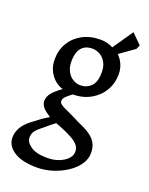

<svg xmlns="http://www.w3.org/2000/svg" viewBox="-155 -619 687 886"><g transform="rotate(20 188.5 -176.0)"><path d="M138.2 193.5Q64.4 193.5 24.7 167.6Q-15 141.7 -15 101.6Q-15 77.1 -2.5 53.9Q9.9 30.6 39.5 7.2Q57.5 -6.8 76.3 -20.4Q95.2 -34 115.7 -46.3Q85.6 -65.2 75.9 -78.3Q66.2 -91.3 65 -106.8Q66.2 -130.5 81.2 -148Q96.3 -165.5 126.5 -187.7Q107.7 -192.3 88.8 -207.5Q70 -222.6 57.4 -247.4Q44.9 -272.1 44.9 -304.1Q44.9 -350 66.1 -385.4Q87.4 -420.8 125.5 -441.3Q163.7 -461.8 214.3 -461.8Q230.5 -461.8 246.4 -457.9Q262.3 -453.9 275.5 -446.5L344 -546L392 -498L383 -478.2L310.3 -426.5Q326.8 -409.9 336.6 -388Q346.3 -366.1 346.3 -339.3Q346.3 -295.5 325.3 -259.6Q304.4 -223.6 266.5 -202.1Q228.6 -180.6 178.3 -179.8Q158.3 -165.4 147.5 -153.6Q136.8 -141.8 139.9 -128.9Q142.5 -117.7 174 -103.9Q205.4 -90 248.1 -68Q284.8 -52.8 307.3 -37.1Q329.7 -21.3 340.2 -1.4Q350.7 18.4 350.7 45.7Q350.7 75.1 332.3 101.9Q313.9 128.7 282.9 149Q252 169.4 214.3 181.5Q176.6 193.5 138.2 193.5ZM168 135.5Q198.4 135.5 223.5 126Q248.7 116.5 264.5 100.5Q280.3 84.5 280.3 64.3Q280.3 46.8 269.5 33.2Q258.6 19.5 234.9 6.4Q211.2 -6.7 173.1 -21.9Q167.3 -23.9 162 -25.7Q156.7 -27.6 152.2 -29.6Q141.5 -21.2 130.4 -12.5Q119.4 -3.7 108.5 6Q82.7 25.5 70.9 39.6Q59 53.6 59 74.5Q59 97.4 86.2 116.4Q113.5 135.5 168 135.5ZM196.3 -231.7Q227.3 -231.7 248.5 -252.5Q269.7 -273.3 269.7 -321.7Q269.7 -350.3 258.7 -369.9Q247.7 -389.5 230 -399.7Q212.2 -410 191.7 -410Q169.8 -410 153.9 -400.6Q138 -391.3 129.3 -371.6Q120.7 -352 120.7 -321Q120.7 -294 131.1 -273.8Q141.5 -253.6 158.9 -242.7Q176.3 -231.7 196.3 -231.7Z"/></g></svg>

Font: Ancizar Sans Thin
Style: Italic
Weight: 100
Italic angle: -4°
Designer: Cesar Puertas, Viviana Monsalve, Julian Moncada, Julian Prieto, Jose Castro, Mariel Hernandez, Felipe Aragon, Sara Alarc
Version: Version 8.100